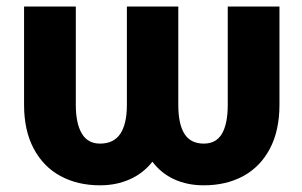

<svg xmlns="http://www.w3.org/2000/svg" viewBox="-20 -550 913 580"><path d="M52.7 -530.3H209V-233.4Q209 -177.2 227.1 -146.7Q245.1 -116.2 282.2 -116.2Q323.7 -116.2 343.5 -146Q363.3 -175.8 363.3 -233.4V-530.3H518.6V-233.4Q518.6 -175.3 537.1 -145.8Q555.7 -116.2 595.7 -116.2Q632.8 -116.2 650.4 -146Q668 -175.8 668 -233.4V-530.3H824.2V-233.4Q824.2 -155.8 795.4 -101.1Q766.6 -46.4 715.1 -18.3Q663.6 9.8 595.7 9.8Q545.9 9.8 506.3 -8.3Q466.8 -26.4 440.4 -61.5Q412.6 -26.4 372.1 -8.3Q331.5 9.8 282.2 9.8Q214.4 9.8 162.6 -18.3Q110.8 -46.4 81.8 -101.1Q52.7 -155.8 52.7 -233.4Z"/></svg>

Font: Pretendard JP ExtraBold
Style: Regular
Weight: 800
Designer: Base glyphs from Inter by Rasmus Andersson; Hangeul glyphs from Noto Sans CJK(Source Han Sans) by Jang Soo-young and Kan
Foundry: Kil Hyung-jin
Version: Version 1.309